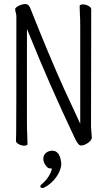

<svg xmlns="http://www.w3.org/2000/svg" viewBox="-20 -723 540 962"><path d="M182 210Q182 206 186 203Q228 167 239 127L240 121H234Q221 121 215 113Q197 93 197 73.5Q197 54 210.5 43Q224 32 242 32Q281 32 287 96Q287 129 262 164Q237 199 201 217Q197 219 193 219Q182 219 182 210ZM102 7Q88 7 74 -0.5Q60 -8 60 -17Q60 -29 61 -55Q62 -81 62 -641Q62 -651 59 -660Q56 -669 56 -679Q60 -688 77 -695.5Q94 -703 110 -703Q126 -700 133 -679Q224 -449 300 -280L382 -103V-589Q382 -631 380 -659L379 -695Q379 -696 383.5 -698.5Q388 -701 395 -701Q409 -701 423 -693.5Q437 -686 437 -677Q437 -665 437 -640L436 -88Q436 -79 438 -61L440 -33Q440 -21 421.5 -7.5Q403 6 385 6Q371 6 351 -39Q226 -303 125 -554L115 -578V-105Q115 -74 116.5 -45Q118 -16 118 1L114 4Q110 7 102 7Z"/></svg>

Font: Moon Stars Kai T HW Light
Style: Regular
Weight: 300
Designer: GuiWonder
Version: Version 1.101